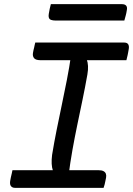

<svg xmlns="http://www.w3.org/2000/svg" viewBox="-20 -905 641 925"><path d="M310 -57 223 -55 235 -83Q230 -97 229 -116Q228 -135 231 -159Q241 -220 253 -279.5Q265 -339 277.5 -398.5Q290 -458 302 -519Q314 -580 323 -643L410 -645L398 -618Q403 -605 404 -587Q405 -569 401 -546Q390 -484 377.5 -424Q365 -364 352.5 -304Q340 -244 329 -182.5Q318 -121 310 -57ZM479 0H52Q45 0 40 -2.5Q35 -5 32 -9.5Q29 -14 28.5 -20Q28 -26 29 -33Q31 -43 32.5 -51.5Q34 -60 36.5 -68.5Q39 -77 40 -85H455Q470 -85 478.5 -80.5Q487 -76 490 -68Q493 -60 491 -49Q489 -40 487.5 -32Q486 -24 484 -16Q482 -8 479 0ZM150 -700H578Q593 -700 598 -691Q603 -682 600 -667Q599 -660 597.5 -653Q596 -646 595 -640Q594 -634 592 -627.5Q590 -621 589 -615H175Q152 -615 144 -625Q136 -635 139 -651Q140 -658 141.5 -664Q143 -670 144.5 -676Q146 -682 147 -688Q148 -694 150 -700ZM225 -885H567Q582 -885 588 -877.5Q594 -870 591 -856Q589 -842 585.5 -829.5Q582 -817 579 -806H249Q235 -806 226.5 -809Q218 -812 215.5 -819.5Q213 -827 215 -838Q217 -851 219.5 -862.5Q222 -874 225 -885Z"/></svg>

Font: Rec Mono Semicasual
Style: Italic
Weight: 400
Italic angle: -10°
Version: Version 1.085; ttfautohint (v1.8.4.7-5d5b)